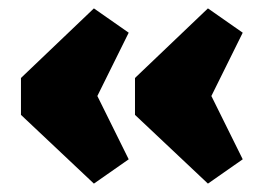

<svg xmlns="http://www.w3.org/2000/svg" viewBox="-20 -550 614 458"><path d="M204 -530 287 -472 183 -262V-380L287 -170L204 -112L30 -276V-364ZM476 -530 559 -472 455 -262V-380L559 -170L476 -112L302 -276V-364Z"/></svg>

Font: Pathway Extreme SemiCondensed Black
Style: Regular
Weight: 900
Width: 4
Version: Version 1.001;gftools[0.9.26]